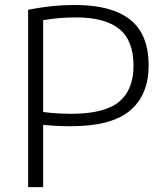

<svg xmlns="http://www.w3.org/2000/svg" viewBox="-20 -768 678 788"><path d="M95.5 0V-728Q144.5 -737.5 190.8 -742.5Q237 -747.5 290 -747.5Q436.5 -747.5 513.2 -688Q590 -628.5 590 -499.5Q590 -379 514 -314.5Q438 -250 271.5 -250Q241.5 -250 214.5 -251.2Q187.5 -252.5 157 -255.5V0ZM272.5 -301Q409 -301 468.5 -350.2Q528 -399.5 528 -498.5Q528 -602 469.2 -649.2Q410.5 -696.5 293 -696.5Q253.5 -696.5 220.5 -693.5Q187.5 -690.5 157 -685V-308.5Q210.5 -301 272.5 -301Z"/></svg>

Font: Encode Sans SmExp Lt
Style: Regular
Weight: 300
Width: 6
Designer: Multiple Designers
Foundry: Impallari Type
Version: Version 3.002; ttfautohint (v1.8.3) -l 8 -r 50 -G 200 -x 14 